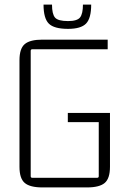

<svg xmlns="http://www.w3.org/2000/svg" viewBox="-20 -813 555 838"><path d="M170 -793H207Q207 -752 220 -736.5Q233 -721 277 -721Q317 -721 329.5 -737Q342 -753 342 -793H378Q378 -733 355.5 -710Q333 -687 277 -687Q216 -687 193 -710Q170 -733 170 -793ZM360 5H165Q111 5 88 -14.5Q65 -34 65 -85V-550Q65 -601 88 -620.5Q111 -640 165 -640H450V-598H121Q114 -598 114 -591V-44Q114 -37 121 -37H404Q411 -37 411 -44V-280H276V-320H460V-85Q460 -34 437 -14.5Q414 5 360 5Z"/></svg>

Font: Gemunu Libre ExtraLight
Style: Regular
Weight: 200
Designer: Puspanada Ekanayake, Sola Matas, Pathum Egodawatta, Kosala Senevirathne
Foundry: mooniak
Version: Version 1.100